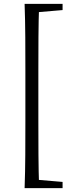

<svg xmlns="http://www.w3.org/2000/svg" viewBox="-20 -798 384 991"><path d="M107 173Q110 89 110.5 2Q111 -85 111 -172V-433Q111 -519 110.5 -605.5Q110 -692 107 -778H182Q179 -694 178.5 -607Q178 -520 178 -433V-172Q178 -86 178.5 0.5Q179 87 182 173ZM144 173V129H163L303 141V173ZM144 -734V-778H303V-746L163 -734Z"/></svg>

Font: Noto Serif KR
Style: Regular
Weight: 400
Designer: Ryoko NISHIZUKA  (kana & ideographs); Frank Grießhammer (Latin, Greek & Cyrillic); Wenlong ZHANG  (bopomofo); Sandoll Co
Foundry: Adobe
Version: Version 2.003-H1;hotconv 1.1.1;makeotfexe 2.6.0